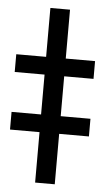

<svg xmlns="http://www.w3.org/2000/svg" viewBox="-54 -758 433 792"><g transform="rotate(5 163.0 -361.5)"><path d="M203.5 -723H122.2V-520.6H-1.4V-447.1H122.2V-282H0V-208.8H122.2V0H203.5V-208.8H326.7V-282H203.5V-447.1H324.9V-520.6H203.5Z"/></g></svg>

Font: Magic Ui Pro Medium
Style: Regular
Weight: 500
Designer: Stefan Endress, Andreas Faust
Version: Version 1.000;FEAKit 1.0